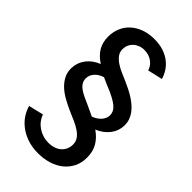

<svg xmlns="http://www.w3.org/2000/svg" viewBox="-300 -853 1193 1193"><g transform="rotate(45 296.5 -257.0)"><path d="M46.8 80.9 144.5 57.7Q152.3 79.1 166.1 97.5Q180 115.9 199.3 129.3Q218.6 142.7 242.5 150.5Q266.4 158.2 293.6 158.2Q320.5 158.2 341.8 150.7Q363.2 143.2 378.2 129.8Q393.2 116.4 401.4 98Q409.5 79.5 409.5 57.7Q409.5 32.3 396.8 13.4Q384.1 -5.5 361.6 -20.9Q339.1 -36.4 308.9 -50Q278.6 -63.6 243.2 -78.6Q211.8 -92.7 179.5 -110.5Q147.3 -128.2 121.6 -151.6Q95.9 -175 80.2 -205Q64.5 -235 65.9 -273.2Q67.7 -320.9 96.6 -359.1Q125.5 -397.3 177.3 -418.2Q133.2 -446.4 111.1 -483.6Q89.1 -520.9 89.1 -570.9Q89.1 -611.4 103.6 -646.6Q118.2 -681.8 145.9 -707.7Q173.6 -733.6 213.4 -748.6Q253.2 -763.6 304.1 -763.6Q350.9 -763.6 386.4 -751.4Q421.8 -739.1 447 -718.9Q472.3 -698.6 488.2 -673.2Q504.1 -647.7 511.8 -620.9L413.6 -598.2Q409.5 -613.2 400.5 -626.4Q391.4 -639.5 377.7 -649.8Q364.1 -660 346.4 -665.9Q328.6 -671.8 307.7 -671.8Q285.5 -671.8 267 -664.5Q248.6 -657.3 235.2 -644.5Q221.8 -631.8 214.5 -614.8Q207.3 -597.7 207.3 -578.6Q207.3 -553.6 221.6 -534.3Q235.9 -515 258 -500.2Q280 -485.5 306.4 -473.9Q332.7 -462.3 357.3 -451.8Q379.5 -441.8 403 -430.5Q426.4 -419.1 448.2 -405.5Q470 -391.8 489.1 -375.7Q508.2 -359.5 522.5 -340.5Q536.8 -321.4 544.5 -299.1Q552.3 -276.8 551.8 -250.9Q550.5 -203.6 521.6 -165.7Q492.7 -127.7 441.4 -105.9Q484.1 -76.4 506.4 -37.7Q528.6 0.9 528.6 52.3Q528.6 99.5 510.5 136.1Q492.3 172.7 460.5 198.2Q428.6 223.6 385.9 236.8Q343.2 250 294.5 250Q239.1 250 196.1 234.5Q153.2 219.1 122.5 194.5Q91.8 170 73 140Q54.1 110 46.8 80.9ZM275.9 -190.9Q293.2 -183.2 305.7 -177.3Q318.2 -171.4 328.6 -166.6Q339.1 -161.8 348.6 -157.3Q358.2 -152.7 368.6 -147.7Q382.3 -152.3 395.7 -160.5Q409.1 -168.6 419.8 -179.5Q430.5 -190.5 437 -204.3Q443.6 -218.2 443.6 -233.6Q443.6 -250 436.4 -264.5Q429.1 -279.1 412.5 -293Q395.9 -306.8 368.6 -321.1Q341.4 -335.5 301.8 -351.4Q295.5 -354.1 289.8 -356.4Q284.1 -358.6 278.2 -361.4Q272.3 -364.1 265.5 -367.3Q258.6 -370.5 249.5 -374.5Q235.9 -370.5 222.3 -363Q208.6 -355.5 198 -344.5Q187.3 -333.6 180.7 -319.8Q174.1 -305.9 174.1 -288.6Q174.1 -272.3 180.5 -259.1Q186.8 -245.9 199.5 -234.3Q212.3 -222.7 231.4 -212.3Q250.5 -201.8 275.9 -190.9Z"/></g></svg>

Font: Spartan MB SemBd
Style: Regular
Weight: 600
Designer: Matt Bailey, Mirko Velimirovic
Foundry: Matt Bailey
Version: Version 1.005